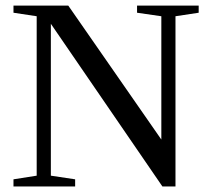

<svg xmlns="http://www.w3.org/2000/svg" viewBox="-20 -675 762 695"><path d="M564 -616.2 476.1 -628.9V-654.8H699.2V-628.9L615.2 -616.2V0H567.9L164.1 -588.9V-39.1L252 -25.9V0H28.8V-25.9L112.8 -39.1V-616.2L28.8 -628.9V-654.8H227.1L564 -169.9Z"/></svg>

Font: Tinos
Style: Regular
Weight: 400
Designer: Steve Matteson
Foundry: Monotype Imaging Inc.
Version: Version 1.23